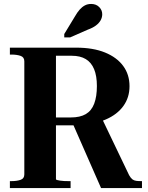

<svg xmlns="http://www.w3.org/2000/svg" viewBox="-20 -951 751 971"><path d="M347 -328 491 0H698V-35H694Q680 -35 668.5 -36.5Q657 -38 649 -44.5Q641 -51 633 -65L495 -353ZM263 -45V-669H343Q386 -669 414 -652Q442 -635 456 -601Q470 -567 470 -516Q470 -463 456.5 -427Q443 -391 414 -374Q385 -357 338 -357H235V-317H346Q352 -317 357 -317Q362 -317 368 -317.5Q374 -318 378 -318Q458 -322 515.5 -347Q573 -372 604 -415Q635 -458 635 -515Q635 -574 603 -617.5Q571 -661 511 -685.5Q451 -710 365 -710H30V-675H38Q65 -675 84 -668.5Q103 -662 103 -641V-69Q103 -48 84 -41.5Q65 -35 38 -35H30V0H337V-35H327Q316 -35 304.5 -35.5Q293 -36 284 -37.5Q275 -39 269 -40.5Q263 -42 263 -45ZM359 -868 305 -779V-762H335L424 -801Q449 -810 465 -822Q481 -834 489 -848.5Q497 -863 497 -879Q497 -900 481.5 -915.5Q466 -931 441 -931Q423 -931 409 -923.5Q395 -916 383 -902.5Q371 -889 359 -868Z"/></svg>

Font: Roboto Serif 144pt SemiBold
Style: Regular
Weight: 600
Version: Version 1.008